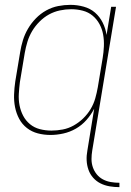

<svg xmlns="http://www.w3.org/2000/svg" viewBox="-20 -548 540 791"><path d="M472 223Q451 223 431 219.5Q411 216 394 207.5Q377 199 364 184.5Q351 170 344.5 151.5Q338 133 337 113Q336 93 340 72L368 -100Q355 -75 336 -53.5Q317 -32 292.5 -18Q268 -4 241 2Q214 8 188 8Q161 8 136 1.5Q111 -5 91 -20.5Q71 -36 59 -58.5Q47 -81 42 -106.5Q37 -132 38 -159Q39 -186 43 -213L63 -333Q67 -358 74.5 -382.5Q82 -407 95.5 -430Q109 -453 128 -472.5Q147 -492 170.5 -505Q194 -518 219.5 -523Q245 -528 270 -528Q298 -528 325 -520.5Q352 -513 371.5 -496Q391 -479 403 -455Q415 -431 419 -404L438 -520H458L360 72Q357 90 357 107.5Q357 125 362.5 141Q368 157 378.5 170Q389 183 404 191Q419 199 436.5 202Q454 205 472 205ZM192 -10Q215 -10 238.5 -14.5Q262 -19 283.5 -31Q305 -43 323 -60.5Q341 -78 353.5 -99Q366 -120 372.5 -143Q379 -166 383 -189L403 -309Q407 -333 408 -357.5Q409 -382 405 -405Q401 -428 390 -448.5Q379 -469 361.5 -483.5Q344 -498 321 -504Q298 -510 273 -510Q250 -510 226.5 -505Q203 -500 182 -488.5Q161 -477 143 -459Q125 -441 112.5 -420Q100 -399 93 -376Q86 -353 82 -330L62 -210Q59 -186 57.5 -161.5Q56 -137 60.5 -114Q65 -91 75.5 -71Q86 -51 103.5 -36.5Q121 -22 144 -16Q167 -10 192 -10Z"/></svg>

Font: Iosevka Thin
Style: Italic
Weight: 100
Italic angle: -9°
Monospace: yes
Designer: Belleve Invis
Foundry: Belleve Invis
Version: Version 32.5.0; ttfautohint (v1.8.4)